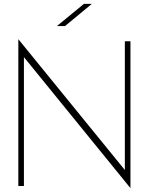

<svg xmlns="http://www.w3.org/2000/svg" viewBox="-20 -964 771 995"><path d="M627 -750H656V11L104 -668V0H75V-761L627 -83ZM415 -944H456L317 -829H275Z"/></svg>

Font: Poiret One
Style: Regular
Weight: 400
Designer: Denis Masharov
Foundry: Denis Masharov
Version: Version 1.001